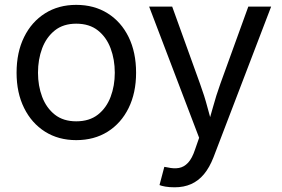

<svg xmlns="http://www.w3.org/2000/svg" viewBox="-20 -570 1171 797"><path d="M296.4 11.7Q222.7 11.7 167 -23.4Q111.3 -58.6 80.1 -121.6Q48.8 -184.6 48.8 -268.1Q48.8 -353 80.1 -416.3Q111.3 -479.5 167 -514.6Q222.7 -549.8 296.4 -549.8Q371.1 -549.8 427 -514.6Q482.9 -479.5 513.9 -416.3Q544.9 -353 544.9 -268.1Q544.9 -184.6 513.9 -121.6Q482.9 -58.6 427 -23.4Q371.1 11.7 296.4 11.7ZM296.4 -66.4Q351.1 -66.4 386.5 -94.2Q421.9 -122.1 439.2 -168Q456.5 -213.9 456.5 -268.1Q456.5 -322.8 439.2 -369.1Q421.9 -415.5 386.5 -443.6Q351.1 -471.7 296.4 -471.7Q242.7 -471.7 207.5 -443.6Q172.4 -415.5 155 -369.4Q137.7 -323.2 137.7 -268.1Q137.7 -213.9 155 -168Q172.4 -122.1 207.5 -94.2Q242.7 -66.4 296.4 -66.4ZM642.1 198.2 662.1 122.6 676.3 125Q701.7 130.9 722.7 127.2Q743.7 123.5 760.5 105.7Q777.3 87.9 789.6 50.8L806.6 2L599.1 -542.5H694.8L810.5 -221.7Q828.6 -172.4 841.3 -124Q854 -75.7 868.2 -29.8H836.9Q850.6 -75.7 863.8 -124.3Q877 -172.9 894.5 -221.7L1010.7 -542.5H1105.5L866.2 83Q849.6 125.5 826.7 153.1Q803.7 180.7 773.4 194.1Q743.2 207.5 705.1 207.5Q683.1 207.5 666.5 204.6Q649.9 201.7 642.1 198.2Z"/></svg>

Font: Inter 16pt
Style: Regular
Weight: 400
Version: Version 4.001;git-66647c0bb